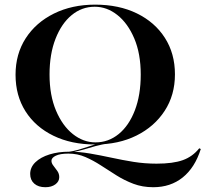

<svg xmlns="http://www.w3.org/2000/svg" viewBox="-20 -602 872 815"><path d="M172.6 192.7Q142.7 192.7 125.4 177.4Q108.1 162.1 108.1 136.3Q108.1 108.1 130.2 86.7Q152.4 65.3 189.9 53.6Q227.4 41.9 274.2 41.9Q316.9 41.9 361.7 49.6Q406.5 57.3 452.8 67.3Q499.2 77.4 546.8 85.1Q594.4 92.7 644.4 92.7Q714.5 92.7 756 77.8Q797.6 62.9 825.8 27.4L832.3 30.6Q807.3 109.7 755.6 151.2Q704 192.7 630.6 192.7Q584.7 192.7 546.4 178.2Q508.1 163.7 474.2 142.3Q440.3 121 408.1 100Q375.8 79 342.3 64.5Q308.9 50 270.2 50Q235.5 50 216.9 58.9Q198.4 67.7 198.4 80.6Q198.4 91.1 206.9 101.6Q215.3 112.1 223.4 123.8Q231.5 135.5 231.5 150Q231.5 168.5 214.9 180.6Q198.4 192.7 172.6 192.7ZM280.6 45.2 265.3 43.5Q292.7 39.5 313.3 33.5Q333.9 27.4 352.8 21Q371.8 14.5 394 8.5Q416.1 2.4 446 -1.6V5.6Q410.5 11.3 385.5 18.1Q360.5 25 336.7 32.3Q312.9 39.5 280.6 45.2ZM383.9 11.3Q283.1 11.3 206.9 -25.8Q130.6 -62.9 88.3 -129.4Q46 -196 46 -284.7Q46 -372.6 89.1 -439.5Q132.3 -506.5 208.9 -544.4Q285.5 -582.3 383.9 -582.3Q484.7 -582.3 560.9 -545.2Q637.1 -508.1 679.8 -441.5Q722.6 -375 722.6 -286.3Q722.6 -198.4 679 -131.5Q635.5 -64.5 559.3 -26.6Q483.1 11.3 383.9 11.3ZM385.5 2.4Q440.3 2.4 483.9 -33.1Q527.4 -68.5 552.4 -133.5Q577.4 -198.4 577.4 -285.5Q577.4 -374.2 550 -438.7Q522.6 -503.2 478.2 -538.3Q433.9 -573.4 382.3 -573.4Q327.4 -573.4 284.3 -537.9Q241.1 -502.4 215.7 -437.5Q190.3 -372.6 190.3 -285.5Q190.3 -197.6 217.7 -132.7Q245.2 -67.7 289.5 -32.7Q333.9 2.4 385.5 2.4Z"/></svg>

Font: Playfair 144pt SemiExpanded ExtraBold
Style: Regular
Weight: 800
Width: 6
Designer: Claus Eggers Sørensen
Foundry: Claus Eggers Sørensen
Version: Version 2.203